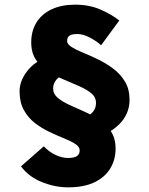

<svg xmlns="http://www.w3.org/2000/svg" viewBox="-20 -712 640 824"><path d="M272 92Q217 92 161 70Q105 48 70 2L168 -84Q192 -59 219.5 -46.5Q247 -34 272 -34Q299 -34 310.5 -42.5Q322 -51 322 -66Q322 -82 303.5 -94Q285 -106 255.5 -118Q226 -130 193 -145.5Q160 -161 130.5 -183.5Q101 -206 82.5 -239.5Q64 -273 64 -320Q64 -364 96 -406Q128 -448 182 -466L268 -396Q237 -387 222.5 -370.5Q208 -354 208 -332Q208 -309 227.5 -292.5Q247 -276 277.5 -262Q308 -248 342 -233Q376 -218 406.5 -197.5Q437 -177 456.5 -147.5Q476 -118 476 -74Q476 -27 453.5 10.5Q431 48 386 70Q341 92 272 92ZM332 -204Q364 -215 378 -231Q392 -247 392 -270Q392 -295 372 -311.5Q352 -328 320.5 -342Q289 -356 253 -371Q217 -386 185.5 -406Q154 -426 134 -456Q114 -486 114 -530Q114 -579 136.5 -615.5Q159 -652 201.5 -672Q244 -692 302 -692Q364 -692 412.5 -670.5Q461 -649 492 -624L414 -518Q391 -538 363 -552Q335 -566 312 -566Q290 -566 279 -559.5Q268 -553 268 -536Q268 -522 287.5 -510Q307 -498 337.5 -485.5Q368 -473 402 -456.5Q436 -440 466.5 -417Q497 -394 516.5 -361.5Q536 -329 536 -284Q536 -252 524 -225Q512 -198 488.5 -175.5Q465 -153 430 -136Z"/></svg>

Font: Source Code Pro ExtraLight Black
Style: Regular
Weight: 900
Monospace: yes
Version: Version 1.018;hotconv 1.0.116;makeotfexe 2.5.65601